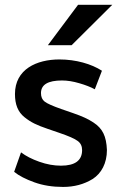

<svg xmlns="http://www.w3.org/2000/svg" viewBox="-20 -757 522 789"><path d="M239.3 11.2C284.2 11.2 325.2 0.5 360.8 -21.5C396.5 -44.4 419.4 -85.9 419.4 -140.6C417 -197.8 401.4 -229 364.3 -253.4C351.6 -261.7 339.4 -268.6 327.1 -273.9C314.9 -279.3 299.8 -285.6 280.8 -292L255.4 -300.8C240.7 -306.2 232.9 -308.6 231.4 -309.1C196.8 -321.3 173.8 -331.5 163.6 -339.4C153.3 -347.2 148.4 -358.9 148.4 -374.5C148.4 -409.2 177.2 -426.3 234.9 -426.3C256.8 -426.3 280.8 -422.4 305.7 -415C331.1 -407.7 352.5 -399.4 369.6 -390.1L398.9 -466.3C356 -494.1 292 -512.7 224.1 -512.7C130.9 -512.7 41.5 -472.7 41.5 -370.6C41.5 -327.6 53.7 -296.9 80.6 -275.4C107.4 -253.9 131.3 -242.7 175.8 -227.5L222.7 -211.4C261.7 -198.2 287.1 -187 299.3 -177.7C311.5 -168.9 317.4 -156.2 317.4 -140.1C317.4 -97.7 288.6 -76.2 230.5 -76.2C201.7 -76.2 171.9 -81.5 141.6 -92.3C111.3 -103 86.4 -115.7 66.4 -130.9L38.1 -50.8C58.1 -34.7 85.9 -20.5 121.1 -7.8C156.2 4.9 195.8 11.2 239.3 11.2ZM274.4 -571.3 441.4 -737.3H300.8L176.8 -571.3Z"/></svg>

Font: Ride SemiBold
Style: Regular
Weight: 600
Version: Version 3.000